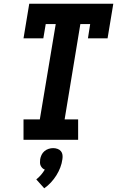

<svg xmlns="http://www.w3.org/2000/svg" viewBox="-20 -755 640 1037"><path d="M107 0V-110H195L281 -625H227L214 -548H107L138 -735H592L561 -548H455L467 -625H414L329 -110H402V0ZM219 262 176 214Q190 203 201.5 189.5Q213 176 222 161Q222 161 222 161Q222 161 222 161Q214 158 208.5 152.5Q203 147 199.5 139.5Q196 132 196 123Q196 114 197 105Q199 93 204.5 81.5Q210 70 220 61.5Q230 53 242.5 49Q255 45 267 45Q279 45 290.5 49Q302 53 309 61.5Q316 70 317.5 81.5Q319 93 317 105Q314 128 305.5 150Q297 172 284.5 192Q272 212 255.5 230Q239 248 219 262Z"/></svg>

Font: Iosevka Slab XBdEx
Style: Italic
Weight: 800
Width: 7
Italic angle: -9°
Monospace: yes
Designer: Belleve Invis
Foundry: Belleve Invis
Version: Version 11.1.1; ttfautohint (v1.8.3)